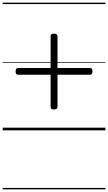

<svg xmlns="http://www.w3.org/2000/svg" viewBox="-20 -968 803 1426"><path d="M380 -155Q368 -155 362 -159.5Q356 -164 356 -174V-699Q356 -709 362 -713.5Q368 -718 380 -718Q394 -718 400.5 -713.5Q407 -709 407 -699V-174Q407 -164 400.5 -159.5Q394 -155 380 -155ZM114 -413Q105 -413 100.5 -419Q96 -425 96 -437Q96 -463 114 -463H649Q658 -463 662.5 -456.5Q667 -450 667 -437Q667 -413 649 -413ZM0 428H763V438H0ZM0 -20H763V0H0ZM0 -505H763V-500H0ZM0 -948H763V-938H0Z"/></svg>

Font: Playwrite US Modern Guides
Style: Regular
Weight: 400
Designer: Veronika Burian, José Scaglione
Foundry: TypeTogether
Version: Version 1.003